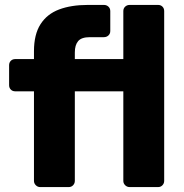

<svg xmlns="http://www.w3.org/2000/svg" viewBox="-20 -760 746 780"><path d="M143 0Q133 0 125.5 -7.5Q118 -15 118 -25V-389H42Q31 -389 24 -396Q17 -403 17 -414V-495Q17 -506 24 -513Q31 -520 42 -520H118V-552Q118 -620 144.5 -661.5Q171 -703 220 -721.5Q269 -740 337 -740H402Q413 -740 420.5 -733Q428 -726 428 -715V-634Q428 -623 420.5 -616Q413 -609 402 -609H345Q311 -609 297.5 -593Q284 -577 284 -547V-520H481V-715Q481 -726 488.5 -733Q496 -740 507 -740H622Q633 -740 640 -733Q647 -726 647 -715V-25Q647 -15 640 -7.5Q633 0 622 0H507Q496 0 488.5 -7.5Q481 -15 481 -25V-389H284V-25Q284 -15 277 -7.5Q270 0 259 0Z"/></svg>

Font: Rubik
Style: Bold
Weight: 700
Designer: Hubert and Fischer
Foundry: Hubert and Fischer
Version: Version 2.300;gftools[0.9.30]